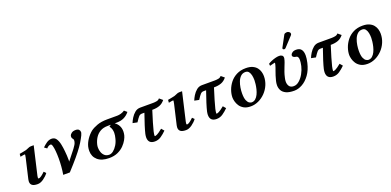

<svg xmlns="http://www.w3.org/2000/svg" viewBox="-2 -1492 4712 2313"><g transform="rotate(-20 2353.5 -335.0)"><path d="M319 -445 235 -83Q232 -70 232 -61Q232 -48 240 -48Q254 -48 276 -64Q298 -80 322 -104L347 -79Q321 -44 281.5 -16Q242 12 205 12Q157 12 135.5 -4.5Q114 -21 114 -52Q114 -60 115.5 -67.5Q117 -75 118 -83L177 -337Q183 -363 183 -371Q183 -378 178 -378Q171 -378 160 -376Q149 -374 122 -369L125 -405Q139 -407 166.5 -412.5Q194 -418 212 -422Q220 -425 230 -429Q240 -433 247 -436Q256 -440 263.5 -442.5Q271 -445 282 -445Z M855 -445Q883 -445 896 -432Q909 -419 909 -401Q909 -398 909 -395Q909 -392 908 -388Q905 -376 897.5 -359.5Q890 -343 879 -324Q856 -281 824 -235.5Q792 -190 742.5 -131Q693 -72 616 12H531Q539 -32 543.5 -86.5Q548 -141 548 -193Q548 -244 544 -287Q540 -330 532.5 -356.5Q525 -383 513 -383Q498 -383 484.5 -375Q471 -367 459 -353L426 -377Q452 -403 482.5 -424Q513 -445 547 -445Q585 -445 605 -415Q625 -385 634.5 -339Q644 -293 648 -246Q651 -220 652.5 -191Q654 -162 654 -135Q654 -129 654 -123.5Q654 -118 653 -113Q718 -193 753 -239.5Q788 -286 793 -309Q797 -322 797 -333Q797 -344 793.5 -350Q790 -356 786 -360Q777 -369 777 -385Q777 -389 777.5 -393Q778 -397 779 -401Q782 -414 801.5 -429.5Q821 -445 855 -445Z M1038 -369Q1072 -395 1126.5 -415Q1181 -435 1257 -435H1387Q1409 -435 1435.5 -442.5Q1462 -450 1483 -465L1517 -436Q1487 -398 1446.5 -378.5Q1406 -359 1352 -359H1326Q1356 -339 1373.5 -307Q1391 -275 1391 -233Q1391 -210 1385 -184Q1380 -162 1362.5 -129.5Q1345 -97 1313.5 -64.5Q1282 -32 1234.5 -10Q1187 12 1122 12Q1027 12 975.5 -33Q924 -78 924 -151Q924 -178 930 -205Q941 -249 969.5 -292Q998 -335 1038 -369ZM1137 -26Q1163 -26 1190 -47.5Q1217 -69 1239.5 -105.5Q1262 -142 1272 -187Q1276 -203 1279 -219.5Q1282 -236 1282 -254Q1282 -276 1276 -298.5Q1270 -321 1253 -343Q1260 -347 1268 -352.5Q1276 -358 1275 -359H1235Q1179 -359 1139.5 -336Q1100 -313 1075.5 -274.5Q1051 -236 1040 -189Q1038 -181 1037 -171.5Q1036 -162 1036 -151Q1036 -122 1046.5 -93Q1057 -64 1079 -45Q1101 -26 1137 -26Z M1680 -432H1845Q1867 -432 1891.5 -436.5Q1916 -441 1929 -459L1971 -424Q1941 -386 1902 -371.5Q1863 -357 1810 -357H1807Q1781 -277 1762.5 -213Q1744 -149 1734 -109Q1730 -90 1728 -78Q1726 -66 1726 -58Q1726 -48 1730 -48Q1738 -48 1759 -57.5Q1780 -67 1829 -107L1859 -72Q1825 -38 1788.5 -13Q1752 12 1708 12Q1624 12 1624 -70Q1624 -80 1625.5 -90.5Q1627 -101 1629 -112Q1638 -151 1658 -214.5Q1678 -278 1706 -357H1673Q1650 -357 1634 -340Q1618 -323 1588 -276L1529 -288Q1539 -315 1559.5 -348.5Q1580 -382 1610 -407Q1640 -432 1680 -432Z M2221 -445 2137 -83Q2134 -70 2134 -61Q2134 -48 2142 -48Q2156 -48 2178 -64Q2200 -80 2224 -104L2249 -79Q2223 -44 2183.5 -16Q2144 12 2107 12Q2059 12 2037.5 -4.5Q2016 -21 2016 -52Q2016 -60 2017.5 -67.5Q2019 -75 2020 -83L2079 -337Q2085 -363 2085 -371Q2085 -378 2080 -378Q2073 -378 2062 -376Q2051 -374 2024 -369L2027 -405Q2041 -407 2068.5 -412.5Q2096 -418 2114 -422Q2122 -425 2132 -429Q2142 -433 2149 -436Q2158 -440 2165.5 -442.5Q2173 -445 2184 -445Z M2471 -432H2636Q2658 -432 2682.5 -436.5Q2707 -441 2720 -459L2762 -424Q2732 -386 2693 -371.5Q2654 -357 2601 -357H2598Q2572 -277 2553.5 -213Q2535 -149 2525 -109Q2521 -90 2519 -78Q2517 -66 2517 -58Q2517 -48 2521 -48Q2529 -48 2550 -57.5Q2571 -67 2620 -107L2650 -72Q2616 -38 2579.5 -13Q2543 12 2499 12Q2415 12 2415 -70Q2415 -80 2416.5 -90.5Q2418 -101 2420 -112Q2429 -151 2449 -214.5Q2469 -278 2497 -357H2464Q2441 -357 2425 -340Q2409 -323 2379 -276L2320 -288Q2330 -315 2350.5 -348.5Q2371 -382 2401 -407Q2431 -432 2471 -432Z M2765 -165Q2765 -210 2782 -258.5Q2799 -307 2832.5 -349.5Q2866 -392 2917 -418Q2968 -444 3035 -444Q3087 -444 3121 -428.5Q3155 -413 3174.5 -388.5Q3194 -364 3202 -335Q3210 -306 3210 -279Q3210 -220 3187.5 -167.5Q3165 -115 3126 -75Q3087 -35 3038.5 -12.5Q2990 10 2939 10Q2885 10 2851 -9.5Q2817 -29 2798.5 -57.5Q2780 -86 2772.5 -115.5Q2765 -145 2765 -165ZM2891 -173Q2891 -112 2904.5 -81.5Q2918 -51 2935.5 -41.5Q2953 -32 2964 -32Q2993 -32 3014 -50.5Q3035 -69 3049 -98Q3063 -127 3071 -160Q3079 -193 3082.5 -223Q3086 -253 3086 -272Q3086 -303 3080 -332.5Q3074 -362 3059 -382Q3044 -402 3016 -402Q2980 -402 2955.5 -379Q2931 -356 2917 -320Q2903 -284 2897 -245Q2891 -206 2891 -173Z M3650 -682Q3664 -682 3677.5 -672.5Q3691 -663 3691 -649V-645Q3689 -635 3682 -628L3569 -506Q3565 -502 3559.5 -500.5Q3554 -499 3551 -499Q3546 -499 3539.5 -503Q3533 -507 3533 -512Q3533 -518 3536 -524L3613 -667Q3618 -675 3630 -678.5Q3642 -682 3650 -682ZM3756 -250Q3736 -163 3693.5 -104.5Q3651 -46 3598.5 -17Q3546 12 3495 12Q3430 12 3391.5 -6Q3353 -24 3336.5 -54Q3320 -84 3320 -121Q3320 -135 3322 -148.5Q3324 -162 3327 -175Q3335 -209 3344.5 -237.5Q3354 -266 3363 -291Q3370 -310 3376 -327.5Q3382 -345 3386 -361Q3392 -386 3388 -386Q3385 -386 3368.5 -382Q3352 -378 3337 -374Q3322 -370 3322 -370L3319 -397Q3333 -407 3358 -418Q3383 -429 3412 -437Q3441 -445 3464 -445Q3487 -445 3500.5 -435Q3514 -425 3514 -406Q3514 -403 3514 -400Q3514 -397 3513 -394Q3508 -369 3499 -345.5Q3490 -322 3480 -297Q3470 -272 3459.5 -242.5Q3449 -213 3440 -172Q3434 -148 3434 -125Q3434 -91 3451 -66.5Q3468 -42 3508 -42Q3545 -42 3579 -71.5Q3613 -101 3638 -146Q3663 -191 3674 -238Q3679 -262 3681.5 -280Q3684 -298 3684 -312Q3684 -338 3677 -350Q3670 -362 3660 -364Q3653 -365 3641 -368Q3629 -371 3619.5 -378Q3610 -385 3610 -397Q3610 -402 3611 -405Q3615 -419 3633 -432Q3651 -445 3682 -445Q3727 -445 3747.5 -418Q3768 -391 3768 -341Q3768 -303 3756 -250Z M3968 -432H4133Q4155 -432 4179.5 -436.5Q4204 -441 4217 -459L4259 -424Q4229 -386 4190 -371.5Q4151 -357 4098 -357H4095Q4069 -277 4050.5 -213Q4032 -149 4022 -109Q4018 -90 4016 -78Q4014 -66 4014 -58Q4014 -48 4018 -48Q4026 -48 4047 -57.5Q4068 -67 4117 -107L4147 -72Q4113 -38 4076.5 -13Q4040 12 3996 12Q3912 12 3912 -70Q3912 -80 3913.5 -90.5Q3915 -101 3917 -112Q3926 -151 3946 -214.5Q3966 -278 3994 -357H3961Q3938 -357 3922 -340Q3906 -323 3876 -276L3817 -288Q3827 -315 3847.5 -348.5Q3868 -382 3898 -407Q3928 -432 3968 -432Z M4262 -165Q4262 -210 4279 -258.5Q4296 -307 4329.5 -349.5Q4363 -392 4414 -418Q4465 -444 4532 -444Q4584 -444 4618 -428.5Q4652 -413 4671.5 -388.5Q4691 -364 4699 -335Q4707 -306 4707 -279Q4707 -220 4684.5 -167.5Q4662 -115 4623 -75Q4584 -35 4535.5 -12.5Q4487 10 4436 10Q4382 10 4348 -9.5Q4314 -29 4295.5 -57.5Q4277 -86 4269.5 -115.5Q4262 -145 4262 -165ZM4388 -173Q4388 -112 4401.5 -81.5Q4415 -51 4432.5 -41.5Q4450 -32 4461 -32Q4490 -32 4511 -50.5Q4532 -69 4546 -98Q4560 -127 4568 -160Q4576 -193 4579.5 -223Q4583 -253 4583 -272Q4583 -303 4577 -332.5Q4571 -362 4556 -382Q4541 -402 4513 -402Q4477 -402 4452.5 -379Q4428 -356 4414 -320Q4400 -284 4394 -245Q4388 -206 4388 -173Z"/></g></svg>

Font: Libertinus Serif SemiBold
Style: Italic
Weight: 600
Italic angle: -11.5°
Designer: Philipp H. Poll, Khaled Hosny
Foundry: Caleb Maclennan
Version: Version 7.051;RELEASE